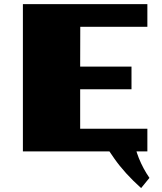

<svg xmlns="http://www.w3.org/2000/svg" viewBox="-20 -746 798 946"><path d="M635.7 -67.4Q645 -15.1 664.1 33.2Q685.1 85.4 716.3 130.4L675.3 180.7Q594.2 107.9 543.9 36.1Q489.7 -39.6 470.7 -89.8Q553.7 -78.6 635.7 -67.4ZM92.8 -725.6H706.1V-613.8H375.5L375 -418H627.9V-306.2H375V-111.8H706.1V0H92.8Z"/></svg>

Font: Poller One
Style: Regular
Weight: 400
Designer: Yvonne Schttler
Foundry: Yvonne Schttler
Version: Version 1.002